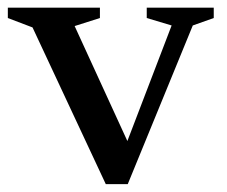

<svg xmlns="http://www.w3.org/2000/svg" viewBox="-22 -462 580 490"><path d="M470 -397 304 8H248L61 -392L-2 -416V-442.5H233V-416L168.5 -395.5L312.5 -81.5L295 -81L416 -397L352.5 -416V-442.5H523.5V-416Z"/></svg>

Font: Newsreader 16pt 16pt Medium
Style: Regular
Weight: 500
Version: Version 1.003